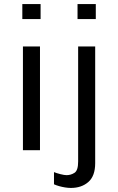

<svg xmlns="http://www.w3.org/2000/svg" viewBox="-20 -740 580 946"><path d="M93 0V-511H177V0ZM90 -646V-720H180V-646ZM329 186Q316 186 300.5 183.5Q285 181 271 177Q257 173 246 168V108Q258 113 277.5 118Q297 123 308 123Q329 123 347 111.5Q365 100 365 56V-511H449V64Q449 127 415.5 156.5Q382 186 329 186ZM362 -646V-720H452V-646Z"/></svg>

Font: Chivo Medium Light
Style: Regular
Weight: 300
Version: Version 2.002